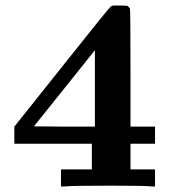

<svg xmlns="http://www.w3.org/2000/svg" viewBox="-20 -676 615 696"><path d="M531 0Q514 -3 381 -3Q232 -3 214 0H201V-62H313V-155H32V-217L205 -434Q376 -649 381 -652L387 -655L391 -656H402H414Q437 -656 443 -654Q448 -650 451 -645Q453 -639 453 -429V-217H542V-155H453V-62H542V0ZM324 -217V-494Q267 -423 192 -329Q117 -235 103 -218L213 -217Z"/></svg>

Font: KaTeX_Main
Style: Bold
Weight: 700
Version: Version